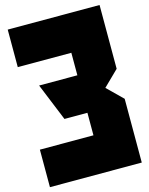

<svg xmlns="http://www.w3.org/2000/svg" viewBox="-146 -1068 939 1207"><g transform="rotate(-15 323.5 -464.5)"><path d="M373.5 -585.9V-732.4H24.9V-976.6H622.6V-561.5L522.9 -463.9L622.6 -366.2V48.8H24.9V-195.3H373.5V-341.8H224.1L124.5 -585.9Z"/></g></svg>

Font: Wilelessous
Style: Regular
Weight: 400
Designer: Kristopher Martin
Foundry: Kristopher Martin
Version: Version 1.0; ttfautohint (v1.8.4.7-5d5b)